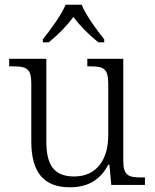

<svg xmlns="http://www.w3.org/2000/svg" viewBox="-20 -786 658 816"><path d="M162 -619V-606H187C230 -641 262 -674 292 -714C322 -674 355 -641 398 -606H423V-619C392 -657 345 -721 327 -766H259C240 -721 193 -657 162 -619ZM277 10C353 10 406 -21 440 -86H445L453 0H596V-32H579C528 -32 504 -39 504 -102V-536H351V-504H361C418 -504 440 -497 440 -431V-210C440 -112 394 -36 295 -36C201 -36 177 -96 177 -186V-536H19V-504H33C90 -504 113 -497 113 -433V-185C113 -50 169 10 277 10Z"/></svg>

Font: Noto Serif Lao Light
Style: Regular
Weight: 300
Designer: Monotype Design Team
Foundry: Monotype Imaging Inc.
Version: Version 2.003